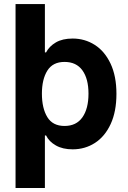

<svg xmlns="http://www.w3.org/2000/svg" viewBox="-20 -727 630 946"><path d="M201.2 -707V-468.8H207Q222.7 -499 255.4 -518.1Q288.1 -537.1 337.9 -537.1Q397.5 -537.1 446.5 -506.1Q495.6 -475.1 524.7 -413.6Q553.7 -352.1 553.7 -264.6Q553.7 -177.7 525.4 -116.2Q497.1 -54.7 448 -22.9Q398.9 8.8 337.9 8.8Q289.1 8.8 255.4 -10.3Q221.7 -29.3 207 -59.6H201.2V199.2H56.6V-707ZM297.9 -421.9Q240.2 -421.9 213.4 -379.2Q186.5 -336.4 186.5 -265.6Q186.5 -193.8 213.1 -150.1Q239.7 -106.4 297.9 -106.4Q356 -106.4 386 -148.9Q416 -191.4 416 -265.6Q416 -338.9 386 -380.4Q356 -421.9 297.9 -421.9Z"/></svg>

Font: Pretendard
Style: Bold
Weight: 700
Designer: Base glyphs from Inter by Rasmus Andersson; Hangeul glyphs from Noto Sans CJK(Source Han Sans) by Jang Soo-young and Kan
Foundry: Kil Hyung-jin
Version: Version 1.309